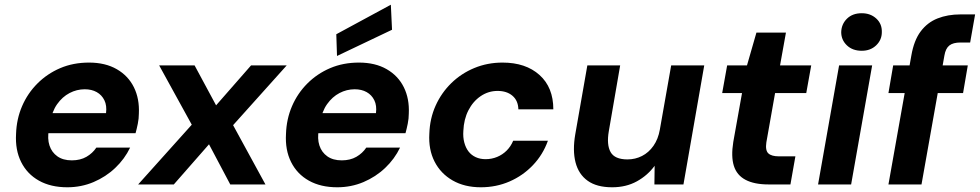

<svg xmlns="http://www.w3.org/2000/svg" viewBox="-20 -781 4149 813"><path d="M265 12Q195 12 145 -16Q95 -44 69.5 -95Q44 -146 48 -214Q50 -277 73.5 -331.5Q97 -386 138.5 -427.5Q180 -469 235 -492.5Q290 -516 357 -516Q426 -516 474.5 -488Q523 -460 547 -411.5Q571 -363 568 -300Q568 -279 563.5 -257Q559 -235 554 -217H146L161 -302H429Q433 -334 422 -356.5Q411 -379 389.5 -391Q368 -403 339 -403Q305 -403 274.5 -387Q244 -371 222 -340Q200 -309 192 -261L187 -232Q180 -194 189.5 -165Q199 -136 223 -119Q247 -102 284 -102Q320 -102 346 -117Q372 -132 388 -156H531Q508 -108 468 -70Q428 -32 376 -10Q324 12 265 12Z M565 0 792 -253 654 -504H804L895 -335L1043 -504H1194L967 -251L1104 0H955L865 -170L716 0Z M1408 12Q1338 12 1288 -16Q1238 -44 1212.5 -95Q1187 -146 1191 -214Q1193 -277 1216.5 -331.5Q1240 -386 1281.5 -427.5Q1323 -469 1378 -492.5Q1433 -516 1500 -516Q1569 -516 1617.5 -488Q1666 -460 1690 -411.5Q1714 -363 1711 -300Q1711 -279 1706.5 -257Q1702 -235 1697 -217H1289L1304 -302H1572Q1576 -334 1565 -356.5Q1554 -379 1532.5 -391Q1511 -403 1482 -403Q1448 -403 1417.5 -387Q1387 -371 1365 -340Q1343 -309 1335 -261L1330 -232Q1323 -194 1332.5 -165Q1342 -136 1366 -119Q1390 -102 1427 -102Q1463 -102 1489 -117Q1515 -132 1531 -156H1674Q1651 -108 1611 -70Q1571 -32 1519 -10Q1467 12 1408 12ZM1407 -544 1404 -636 1635 -761 1640 -655Z M2016 12Q1947 12 1896.5 -17Q1846 -46 1820 -97Q1794 -148 1798 -215Q1800 -279 1824.5 -333.5Q1849 -388 1891 -429Q1933 -470 1988.5 -493Q2044 -516 2108 -516Q2206 -516 2264.5 -463.5Q2323 -411 2323 -318H2175Q2174 -355 2150 -375.5Q2126 -396 2087 -396Q2048 -396 2015.5 -374Q1983 -352 1963.5 -314Q1944 -276 1942 -227Q1940 -200 1946 -177.5Q1952 -155 1964 -139.5Q1976 -124 1994.5 -115.5Q2013 -107 2036 -107Q2062 -107 2085 -116.5Q2108 -126 2125.5 -143.5Q2143 -161 2153 -185H2300Q2279 -126 2236.5 -81.5Q2194 -37 2137.5 -12.5Q2081 12 2016 12Z M2572 12Q2507 12 2468.5 -15.5Q2430 -43 2417 -93.5Q2404 -144 2416 -213L2467 -504H2606L2558 -226Q2548 -168 2565.5 -137Q2583 -106 2637 -106Q2670 -106 2698.5 -120.5Q2727 -135 2747 -163.5Q2767 -192 2774 -232L2822 -504H2962L2874 0H2751L2752 -79Q2722 -38 2676.5 -13Q2631 12 2572 12Z M3234 0Q3174 0 3137 -19.5Q3100 -39 3087.5 -78.5Q3075 -118 3085 -180L3122 -387H3038L3059 -504H3143L3183 -643H3308L3283 -504H3415L3394 -387H3262L3225 -178Q3220 -144 3233.5 -131.5Q3247 -119 3278 -119H3348L3327 0Z M3444 0 3533 -504H3673L3584 0ZM3629 -566Q3590 -566 3566 -589Q3542 -612 3542 -645Q3543 -679 3566.5 -702Q3590 -725 3629 -725Q3666 -725 3690.5 -702.5Q3715 -680 3714 -645Q3714 -612 3690 -589Q3666 -566 3629 -566Z M3742 0 3839 -546Q3850 -610 3878.5 -648Q3907 -686 3950 -703Q3993 -720 4047 -720H4109L4088 -601H4047Q4016 -601 4000 -588.5Q3984 -576 3979 -546L3882 0ZM3742 -387 3762 -504H4078L4058 -387Z"/></svg>

Font: DM Sans ExtraBold
Style: Italic
Weight: 800
Italic angle: -10°
Designer: Colophon Foundry, Jonny Pinhorn
Foundry: Colophon Foundry
Version: Version 4.004;gftools[0.9.30]